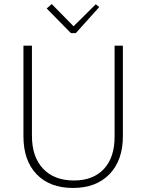

<svg xmlns="http://www.w3.org/2000/svg" viewBox="-20 -920 724 950"><path d="M331 -756 211 -878 236 -900 344 -790 454 -899 471 -885 355 -756ZM96 -245V-694H138V-248Q138 -144 193 -85.5Q248 -27 346 -27Q441 -27 494 -84Q547 -141 547 -243V-694H588V-246Q588 -127 522 -58.5Q456 10 341 10Q226 10 161 -58Q96 -126 96 -245Z"/></svg>

Font: Cantarell Light
Style: Regular
Weight: 300
Designer: Dave Crossland, Nikolaus Waxweiler, Florian Fecher, Jacques Le Bailly, Eben Sorkin, Alexei Vanyashin, Alexios Zavras, Em
Version: Version 0.303